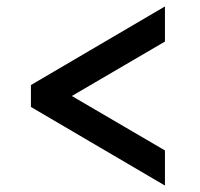

<svg xmlns="http://www.w3.org/2000/svg" viewBox="-20 -576 620 596"><path d="M492 0 76 -244V-312L492 -556V-447L203 -278L492 -109Z"/></svg>

Font: Sometype Mono
Style: Bold
Weight: 700
Monospace: yes
Designer: Ryoichi Tsunekawa
Foundry: Dharma Type
Version: Version 1.000; ttfautohint (v1.8.3)